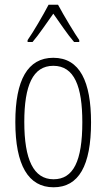

<svg xmlns="http://www.w3.org/2000/svg" viewBox="-20 -784 452 814"><path d="M226 -764H186C163 -720 121 -648 97 -614V-606H118C145 -637 180 -690 206 -726C234 -687 266 -638 294 -606H316V-614C299 -638 251 -717 226 -764ZM366 -265C366 -437 319 -539 206 -539C97 -539 45 -444 45 -267C45 -84 100 10 207 10C314 10 366 -82 366 -265ZM83 -267C83 -421 119 -505 206 -505C296 -505 329 -416 329 -266C329 -101 291 -24 207 -24C122 -24 83 -108 83 -267Z"/></svg>

Font: Noto Sans ExtraCondensed ExtraLight
Style: Regular
Weight: 200
Width: 2
Designer: Monotype Design Team
Foundry: Monotype Imaging Inc.
Version: Version 2.013